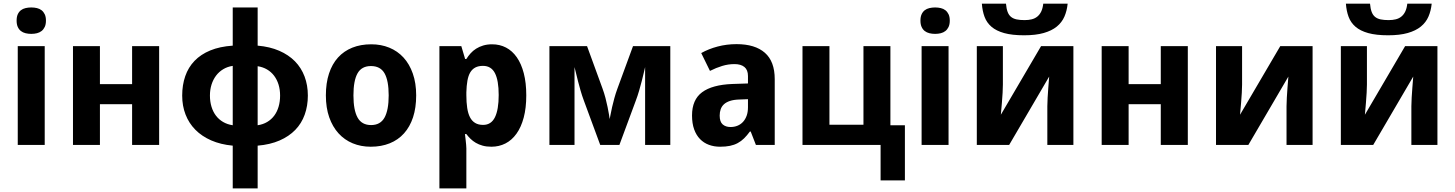

<svg xmlns="http://www.w3.org/2000/svg" viewBox="-20 -801 8041 1061"><path d="M71.8 -687Q71.8 -708 78.1 -721.9Q84.5 -735.8 95.5 -744.4Q106.4 -752.9 121.3 -756.3Q136.2 -759.8 152.8 -759.8Q169.4 -759.8 184.1 -756.3Q198.7 -752.9 209.7 -744.4Q220.7 -735.8 227.3 -721.9Q233.9 -708 233.9 -687Q233.9 -666.5 227.3 -652.3Q220.7 -638.2 209.7 -629.6Q198.7 -621.1 184.1 -617.4Q169.4 -613.8 152.8 -613.8Q136.2 -613.8 121.3 -617.4Q106.4 -621.1 95.5 -629.6Q84.5 -638.2 78.1 -652.3Q71.8 -666.5 71.8 -687ZM227.1 0H78.1V-545.9H227.1Z M532.2 -545.9V-335.9H710V-545.9H859.4V0H710V-225.1H532.2V0H383.3V-545.9Z M1403.8 -548.8Q1471.2 -543 1522.9 -520.5Q1574.7 -498 1609.9 -462.2Q1645 -426.3 1663.1 -378.2Q1681.2 -330.1 1681.2 -272.9Q1681.2 -215.8 1663.8 -167.5Q1646.5 -119.1 1611.8 -83.3Q1577.1 -47.4 1525.1 -24.7Q1473.1 -2 1403.8 3.9V240.2H1266.1V3.9Q1199.2 -2.4 1147.2 -25.1Q1095.2 -47.9 1059.6 -84Q1023.9 -120.1 1005.4 -168Q986.8 -215.8 986.8 -272.9Q986.8 -331.5 1003.7 -380.1Q1020.5 -428.7 1054.9 -464.6Q1089.4 -500.5 1141.8 -522.2Q1194.3 -543.9 1266.1 -548.8V-759.8H1403.8ZM1140.1 -272.9Q1140.1 -239.7 1148.7 -211.4Q1157.2 -183.1 1173.3 -161.9Q1189.5 -140.6 1212.9 -127Q1236.3 -113.3 1266.1 -108.9V-437Q1236.8 -432.6 1213.4 -418.5Q1189.9 -404.3 1173.8 -382.8Q1157.7 -361.3 1148.9 -333.5Q1140.1 -305.7 1140.1 -272.9ZM1527.8 -272.9Q1527.8 -305.7 1519.3 -333.5Q1510.7 -361.3 1494.6 -382.6Q1478.5 -403.8 1455.6 -417.2Q1432.6 -430.7 1403.8 -435.1V-108.9Q1433.6 -113.3 1456.5 -127Q1479.5 -140.6 1495.4 -161.9Q1511.2 -183.1 1519.5 -211.4Q1527.8 -239.7 1527.8 -272.9Z M1933.1 -273.9Q1933.1 -192.4 1956.1 -151.1Q1979 -109.9 2030.8 -109.9Q2082 -109.9 2105 -151.4Q2127.9 -192.9 2127.9 -273.9Q2127.9 -355.5 2105 -395.8Q2082 -436 2029.8 -436Q1978.5 -436 1955.8 -395.8Q1933.1 -355.5 1933.1 -273.9ZM2279.8 -273.9Q2279.8 -205.6 2262.5 -152.8Q2245.1 -100.1 2212.6 -64Q2180.2 -27.8 2133.5 -9Q2086.9 9.8 2028.8 9.8Q1974.6 9.8 1929.2 -9Q1883.8 -27.8 1850.8 -64Q1817.9 -100.1 1799.3 -152.8Q1780.8 -205.6 1780.8 -273.9Q1780.8 -341.8 1798.1 -394.5Q1815.4 -447.3 1847.9 -483.2Q1880.4 -519 1926.8 -537.6Q1973.1 -556.2 2031.7 -556.2Q2085.9 -556.2 2131.3 -537.6Q2176.8 -519 2209.7 -483.2Q2242.7 -447.3 2261.2 -394.5Q2279.8 -341.8 2279.8 -273.9Z M2695.3 9.8Q2668.5 9.8 2647.2 3.9Q2626 -2 2609.4 -11.7Q2592.8 -21.5 2580.1 -33.9Q2567.4 -46.4 2557.1 -60.1H2549.3Q2551.3 -43 2553.2 -27.8Q2554.7 -15.1 2555.9 -1.7Q2557.1 11.7 2557.1 19V240.2H2408.2V-545.9H2529.3L2550.3 -475.1H2557.1Q2567.4 -491.7 2580.6 -506.3Q2593.8 -521 2611.1 -532Q2628.4 -543 2650.4 -549.6Q2672.4 -556.2 2699.2 -556.2Q2741.7 -556.2 2776.4 -538.1Q2811 -520 2835.9 -484.4Q2860.8 -448.7 2874.5 -396Q2888.2 -343.3 2888.2 -273.9Q2888.2 -204.1 2874 -151.1Q2859.9 -98.1 2834.2 -62.3Q2808.6 -26.4 2773.2 -8.3Q2737.8 9.8 2695.3 9.8ZM2648.9 -437Q2624 -437 2606.7 -428Q2589.4 -418.9 2578.6 -400.9Q2567.9 -382.8 2563 -355.2Q2558.1 -327.6 2557.1 -291V-274.9Q2557.1 -235.4 2561.8 -204.6Q2566.4 -173.8 2577.1 -153.1Q2587.9 -132.3 2605.7 -121.6Q2623.5 -110.8 2649.9 -110.8Q2694.3 -110.8 2715.1 -153.1Q2735.8 -195.3 2735.8 -275.9Q2735.8 -356.4 2715.1 -396.7Q2694.3 -437 2648.9 -437Z M3684.1 0H3544.9V-430.2Q3542.5 -419.9 3537.8 -399.7Q3533.2 -379.4 3526.6 -353.8Q3520 -328.1 3511.7 -299.6Q3503.4 -271 3493.2 -244.1L3402.8 0H3296.9L3206.1 -246.1Q3196.3 -272.5 3188.5 -299.6Q3180.7 -326.7 3174.3 -351.6Q3168 -376.5 3163.1 -397Q3158.2 -417.5 3154.8 -430.2V0H3016.1V-545.9H3224.1L3309.1 -313Q3318.8 -286.6 3325.9 -259.5Q3333 -232.4 3337.6 -209.2Q3342.3 -186 3345.2 -168.5Q3348.1 -150.9 3349.1 -143.1Q3351.1 -151.9 3354.2 -169.2Q3357.4 -186.5 3362.5 -209.2Q3367.7 -231.9 3374.8 -257.8Q3381.8 -283.7 3391.1 -309.1L3478 -545.9H3684.1Z M4157.2 0 4128.4 -74.2H4124Q4107.9 -52.2 4091.8 -36.4Q4075.7 -20.5 4056.6 -10.3Q4037.6 0 4013.9 4.9Q3990.2 9.8 3959 9.8Q3925.8 9.8 3897.5 -0.7Q3869.1 -11.2 3848.4 -32.5Q3827.6 -53.7 3815.9 -86.2Q3804.2 -118.7 3804.2 -163.1Q3804.2 -250 3859.9 -291.3Q3915.5 -332.5 4026.4 -336.9L4113.3 -339.8V-380.9Q4113.3 -414.6 4093.8 -430.7Q4074.2 -446.8 4039.1 -446.8Q4003.9 -446.8 3970.5 -436.5Q3937 -426.3 3903.3 -409.2L3855 -507.8Q3896 -530.8 3945.8 -543.9Q3995.6 -557.1 4050.3 -557.1Q4152.3 -557.1 4206.8 -509.3Q4261.2 -461.4 4261.2 -363.8V0ZM4113.3 -252.9 4064 -251Q4034.2 -250 4013.7 -243.2Q3993.2 -236.3 3980.7 -224.9Q3968.3 -213.4 3962.6 -197.5Q3957 -181.6 3957 -162.1Q3957 -127.9 3973.6 -113.5Q3990.2 -99.1 4017.1 -99.1Q4037.6 -99.1 4055.2 -106.2Q4072.8 -113.3 4085.7 -127.2Q4098.6 -141.1 4106 -161.4Q4113.3 -181.6 4113.3 -208Z M4900.4 -108.9H4980.5V195.8H4846.2V0H4414.6V-545.9H4563.5V-111.8H4751.5V-545.9H4900.4Z M5066.4 -687Q5066.4 -708 5072.8 -721.9Q5079.1 -735.8 5090.1 -744.4Q5101.1 -752.9 5116 -756.3Q5130.9 -759.8 5147.5 -759.8Q5164.1 -759.8 5178.7 -756.3Q5193.4 -752.9 5204.3 -744.4Q5215.3 -735.8 5221.9 -721.9Q5228.5 -708 5228.5 -687Q5228.5 -666.5 5221.9 -652.3Q5215.3 -638.2 5204.3 -629.6Q5193.4 -621.1 5178.7 -617.4Q5164.1 -613.8 5147.5 -613.8Q5130.9 -613.8 5116 -617.4Q5101.1 -621.1 5090.1 -629.6Q5079.1 -638.2 5072.8 -652.3Q5066.4 -666.5 5066.4 -687ZM5221.7 0H5072.8V-545.9H5221.7Z M5522 -545.9V-334Q5522 -316.9 5520.5 -289.1Q5519 -261.2 5516.6 -233.9Q5514.2 -202.1 5510.7 -167L5732.9 -545.9H5911.6V0H5767.6V-213.9Q5767.6 -234.4 5769.3 -262.2Q5771 -290 5772.9 -315.9Q5774.9 -346.2 5777.8 -377.9L5556.6 0H5377.9V-545.9ZM5879.9 -780.8Q5876 -741.7 5862.1 -709.5Q5848.1 -677.2 5820.1 -654.3Q5792 -631.3 5747.8 -618.7Q5703.6 -606 5639.2 -606Q5572.8 -606 5529.1 -618.2Q5485.4 -630.4 5459 -653.1Q5432.6 -675.8 5420.7 -708Q5408.7 -740.2 5405.8 -780.8H5539.1Q5541.5 -752.9 5548.1 -735.4Q5554.7 -717.8 5566.9 -707.8Q5579.1 -697.8 5597.7 -693.8Q5616.2 -689.9 5642.1 -689.9Q5663.6 -689.9 5681.4 -694.3Q5699.2 -698.7 5712.4 -709.5Q5725.6 -720.2 5733.9 -737.5Q5742.2 -754.9 5745.1 -780.8Z M6216.8 -545.9V-335.9H6394.5V-545.9H6543.9V0H6394.5V-225.1H6216.8V0H6067.9V-545.9Z M6843.8 -545.9V-334Q6843.8 -316.9 6842.3 -289.1Q6840.8 -261.2 6838.4 -233.9Q6835.9 -202.1 6832.5 -167L7054.7 -545.9H7233.4V0H7089.4V-213.9Q7089.4 -234.4 7091.1 -262.2Q7092.8 -290 7094.7 -315.9Q7096.7 -346.2 7099.6 -377.9L6878.4 0H6699.7V-545.9Z M7533.7 -545.9V-334Q7533.7 -316.9 7532.2 -289.1Q7530.8 -261.2 7528.3 -233.9Q7525.9 -202.1 7522.5 -167L7744.6 -545.9H7923.3V0H7779.3V-213.9Q7779.3 -234.4 7781 -262.2Q7782.7 -290 7784.7 -315.9Q7786.6 -346.2 7789.6 -377.9L7568.4 0H7389.6V-545.9ZM7891.6 -780.8Q7887.7 -741.7 7873.8 -709.5Q7859.9 -677.2 7831.8 -654.3Q7803.7 -631.3 7759.5 -618.7Q7715.3 -606 7650.9 -606Q7584.5 -606 7540.8 -618.2Q7497.1 -630.4 7470.7 -653.1Q7444.3 -675.8 7432.4 -708Q7420.4 -740.2 7417.5 -780.8H7550.8Q7553.2 -752.9 7559.8 -735.4Q7566.4 -717.8 7578.6 -707.8Q7590.8 -697.8 7609.4 -693.8Q7627.9 -689.9 7653.8 -689.9Q7675.3 -689.9 7693.1 -694.3Q7710.9 -698.7 7724.1 -709.5Q7737.3 -720.2 7745.6 -737.5Q7753.9 -754.9 7756.8 -780.8Z"/></svg>

Font: Droid Sans
Style: Bold
Weight: 700
Foundry: Ascender Corporation
Version: Version 1.00 build 112